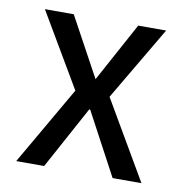

<svg xmlns="http://www.w3.org/2000/svg" viewBox="-63 -556 591 616"><g transform="rotate(10 233.0 -248.0)"><path d="M29 0 189 -277 191 -231 35 -496H129L234 -303L339 -496H430L275 -233L277 -274L437 0H343L234 -204H231L120 0Z"/></g></svg>

Font: Nunito Sans 7pt Condensed
Style: Regular
Weight: 400
Width: 3
Designer: Vernon Adams
Foundry: Vernon Adams
Version: Version 3.101;gftools[0.9.27]